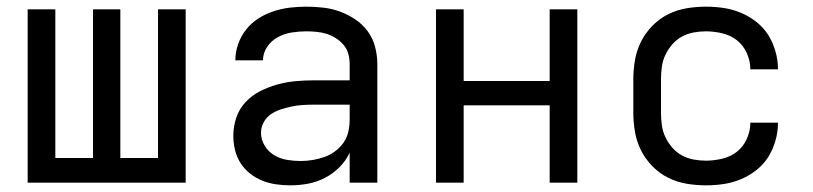

<svg xmlns="http://www.w3.org/2000/svg" viewBox="-20 -548 2440 576"><path d="M63 0V-520H146V-74H259V-520H341V-74H454V-520H537V0Z M851 8Q830 8 808.5 5Q787 2 767 -6Q747 -14 730 -27.5Q713 -41 701.5 -59Q690 -77 685 -98Q680 -119 680 -141Q680 -169 689 -195.5Q698 -222 717 -242Q736 -262 760.5 -274.5Q785 -287 812 -294.5Q839 -302 866.5 -304.5Q894 -307 921 -307H1029V-355Q1029 -371 1025 -386Q1021 -401 1011 -413Q1001 -425 987.5 -433.5Q974 -442 959.5 -446.5Q945 -451 929.5 -452.5Q914 -454 899 -454Q877 -454 855 -450.5Q833 -447 813.5 -436.5Q794 -426 781.5 -407.5Q769 -389 769 -367Q769 -367 769 -367Q769 -367 769 -367H686Q686 -367 686 -367Q686 -367 686 -367Q686 -392 694.5 -416Q703 -440 718.5 -459.5Q734 -479 755 -492.5Q776 -506 800 -514Q824 -522 849 -525Q874 -528 899 -528Q925 -528 950.5 -525Q976 -522 1000.5 -513Q1025 -504 1047 -489Q1069 -474 1084 -453Q1099 -432 1105.5 -406.5Q1112 -381 1112 -355V0H1029V-90Q1018 -66 998.5 -46.5Q979 -27 955 -14.5Q931 -2 904.5 3Q878 8 851 8ZM882 -65Q900 -65 918 -68Q936 -71 953 -77Q970 -83 985 -94Q1000 -105 1010.5 -120Q1021 -135 1025 -153Q1029 -171 1029 -189V-234H921Q905 -234 888 -233Q871 -232 855 -228.5Q839 -225 823 -220Q807 -215 793 -205.5Q779 -196 771 -181Q763 -166 763 -150Q763 -129 774 -111Q785 -93 802.5 -82.5Q820 -72 840.5 -68.5Q861 -65 882 -65Z M1288 0V-520H1371V-305H1629V-520H1712V0H1629V-232H1371V0Z M2098 8Q2068 8 2039 3Q2010 -2 1984 -15Q1958 -28 1937 -49.5Q1916 -71 1903 -97Q1890 -123 1885 -152Q1880 -181 1880 -210V-310Q1880 -339 1885 -368Q1890 -397 1903 -423Q1916 -449 1937 -470.5Q1958 -492 1984 -505Q2010 -518 2039 -523Q2068 -528 2098 -528Q2125 -528 2151.5 -524Q2178 -520 2203 -509.5Q2228 -499 2249.5 -482Q2271 -465 2285 -442.5Q2299 -420 2306.5 -393.5Q2314 -367 2314 -340Q2314 -340 2314 -340Q2314 -340 2314 -340H2231Q2231 -340 2231 -340Q2231 -340 2231 -340Q2231 -365 2220.5 -388.5Q2210 -412 2191 -427Q2172 -442 2147 -448Q2122 -454 2098 -454Q2079 -454 2060.5 -450.5Q2042 -447 2025.5 -438Q2009 -429 1996.5 -414.5Q1984 -400 1976 -383Q1968 -366 1965.5 -347.5Q1963 -329 1963 -310V-210Q1963 -191 1965.5 -172.5Q1968 -154 1976 -137Q1984 -120 1996.5 -105.5Q2009 -91 2025.5 -82Q2042 -73 2060.5 -69.5Q2079 -66 2098 -66Q2122 -66 2147 -72Q2172 -78 2191 -93Q2210 -108 2220.5 -131.5Q2231 -155 2231 -180Q2231 -180 2231 -180Q2231 -180 2231 -180H2314Q2314 -180 2314 -180Q2314 -180 2314 -180Q2314 -153 2306.5 -126.5Q2299 -100 2285 -77.5Q2271 -55 2249.5 -38Q2228 -21 2203 -10.5Q2178 0 2151.5 4Q2125 8 2098 8Z"/></svg>

Font: Iosevka Custom Extended
Style: Regular
Weight: 400
Width: 7
Monospace: yes
Designer: Belleve Invis
Foundry: Belleve Invis
Version: Version 11.2.4; ttfautohint (v1.8.4)